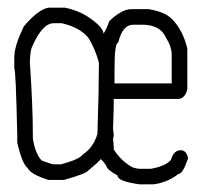

<svg xmlns="http://www.w3.org/2000/svg" viewBox="-20 -481 540 505"><path d="M107.4 -460.9H150.4Q190.9 -452.6 218.8 -431.6Q252 -408.2 252 -392.6Q258.3 -399.4 267.6 -425.8Q299.8 -456.1 324.2 -457H371.1Q413.6 -449.7 431.6 -431.6Q460.4 -403.3 472.7 -353.5V-246.1Q466.3 -220.7 447.3 -220.7H279.3V-218.8Q279.3 -193.8 277.3 -142.6L279.3 -125L277.3 -115.2Q279.3 -103 279.3 -87.9Q297.4 -58.6 328.1 -41Q340.8 -37.1 345.7 -37.1H377Q415.5 -43.9 429.7 -60.5Q437 -85.9 455.1 -85.9Q470.7 -85.9 474.6 -64.5Q460.9 -23.4 449.2 -23.4Q419.9 -0.5 382.8 3.9H347.7Q289.1 -3.9 289.1 -19.5Q259.8 -35.6 259.8 -44.9Q247.1 -62.5 244.1 -62.5Q244.1 -58.6 212.9 -33.2Q208 -24.4 148.4 -7.8H107.4Q60.5 -22.5 52.7 -39.1Q38.6 -49.3 25.4 -105.5V-125Q21.5 -300.8 17.6 -300.8V-330.1Q17.6 -360.4 43 -412.1Q80.6 -456.1 107.4 -460.9ZM58.6 -316.4Q66.4 -201.7 66.4 -127V-117.2Q72.8 -76.2 89.8 -58.6Q116.7 -48.8 121.1 -48.8H140.6Q189 -62 197.3 -74.2Q225.6 -92.8 236.3 -128.9Q240.2 -253.4 240.2 -314.5V-316.4Q229.5 -354.5 212.9 -380.9Q190.9 -408.7 142.6 -419.9H121.1Q90.3 -419.9 62.5 -353.5Q58.6 -335.4 58.6 -316.4ZM281.2 -298.8V-261.7H431.6V-337.9Q431.6 -358.4 416 -382.8Q401.4 -416 353.5 -416H330.1Q302.2 -416 291 -369.1Q281.2 -369.1 281.2 -298.8Z"/></svg>

Font: CEF Fonts CJK Mono
Style: Regular
Weight: 400
Designer: PartyBoss (派对大魔王)
Version: Release 2.25